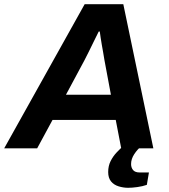

<svg xmlns="http://www.w3.org/2000/svg" viewBox="-59 -706 803 914"><path d="M-39 0 344 -686H528L671 0H518L492 -135H191L118 0ZM255 -255H469L438 -421Q435 -439 432 -457Q429 -475 425.5 -493.5Q422 -512 420 -527.5Q418 -543 416 -556H411Q401 -536 388.5 -510.5Q376 -485 364 -460.5Q352 -436 343 -419ZM551 188Q528 188 505.5 181Q483 174 469.5 157.5Q456 141 456 113Q456 84 467.5 61Q479 38 496 20Q513 2 529 -12H613L612 -8Q595 5 580 28Q565 51 565 75Q565 92 574.5 103.5Q584 115 606 115H650L640 174Q620 181 595 184.5Q570 188 551 188Z"/></svg>

Font: Archivo SemiBold
Style: Bold Italic
Weight: 700
Italic angle: -10°
Version: Version 2.001